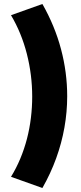

<svg xmlns="http://www.w3.org/2000/svg" viewBox="-20 -825 406 960"><path d="M192 115 35 59Q61.5 16 81.5 -32Q101.5 -80 114.8 -131Q128 -182 134.5 -235.2Q141 -288.5 141 -342Q141 -451 114.2 -555.8Q87.5 -660.5 35 -749L192 -805Q254.5 -695 285.2 -578.8Q316 -462.5 316 -344Q316 -265.5 302.2 -187.8Q288.5 -110 261 -34Q233.5 42 192 115Z"/></svg>

Font: Geologica Cursive Black
Style: Regular
Weight: 900
Designer: Sindre Bremnes, Frode Helland
Foundry: Monokrom Skriftforlag AS
Version: Version 1.010;gftools[0.9.28]